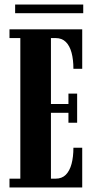

<svg xmlns="http://www.w3.org/2000/svg" viewBox="-20 -830 423 850"><path d="M22 0V-39H70V-661.5H22V-700H344V-525.5H305Q305 -566 296.8 -596.8Q288.5 -627.5 271.2 -644.5Q254 -661.5 226 -661.5H205.5V-369.5H283V-415.5H321.5V-286.5H283V-330.5H205.5V-39H226Q254 -39 271.2 -56.2Q288.5 -73.5 296.8 -104.5Q305 -135.5 305 -176H344V0ZM47 -771.5V-810H348.5V-771.5Z"/></svg>

Font: Imbue Thin 10pt ExtraBold
Style: Regular
Weight: 800
Version: Version 1.102